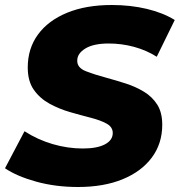

<svg xmlns="http://www.w3.org/2000/svg" viewBox="-27 -734 719 768"><path d="M285 14Q195 14 117.5 -7.5Q40 -29 -7 -61L71 -209Q124 -175 184 -157.5Q244 -140 304 -140Q361 -140 392.5 -156.5Q424 -173 424 -202Q424 -226 399.5 -239.5Q375 -253 336 -263Q297 -273 253.5 -285.5Q210 -298 171.5 -319Q133 -340 108.5 -374.5Q84 -409 84 -464Q84 -540 125 -596Q166 -652 241.5 -683Q317 -714 420 -714Q495 -714 560 -698.5Q625 -683 672 -654L600 -507Q559 -533 509.5 -546.5Q460 -560 408 -560Q347 -560 314.5 -540Q282 -520 282 -492Q281 -463 317 -449Q353 -435 402 -422Q439 -412 477.5 -399.5Q516 -387 549 -367Q582 -347 602 -315.5Q622 -284 622 -235Q622 -160 580.5 -104Q539 -48 463.5 -17Q388 14 285 14Z"/></svg>

Font: Montserrat ExtraBold
Style: Italic
Weight: 800
Italic angle: -11.3°
Designer: Julieta Ulanovsky
Foundry: Julieta Ulanovsky
Version: Version 9.000; ttfautohint (v1.8.4.7-5d5b)